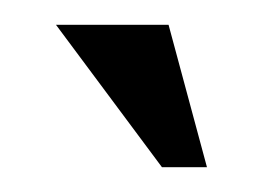

<svg xmlns="http://www.w3.org/2000/svg" viewBox="-20 -702 211 154"><path d="M146 -567.9H109.9L24.9 -682.1H115.2Z"/></svg>

Font: Moniqa Black Paragraph
Style: Regular
Weight: 900
Designer: Rajesh Rajput
Foundry: Rajesh Rajput
Version: Version 1.000